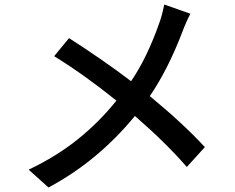

<svg xmlns="http://www.w3.org/2000/svg" viewBox="-20 -792 1040 851"><path d="M561 -432Q632 -536 686 -690Q698 -722 708 -772L824 -731Q816 -717 805.5 -693Q795 -669 788 -650Q724 -483 644 -366Q791 -245 888 -140L808 -52Q715 -159 578 -278Q414 -78 195 39L107 -40Q229 -98 324 -174Q419 -250 496 -346Q356 -459 220 -543L286 -623Q349 -583 425 -530.5Q501 -478 561 -432Z"/></svg>

Font: Sinter Medium
Style: Regular
Weight: 500
Foundry: Adobe & rsms
Version: Version 1.000